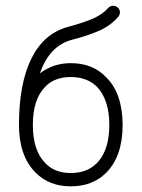

<svg xmlns="http://www.w3.org/2000/svg" viewBox="-20 -645 500 678"><path d="M230 13Q154 13 106 -35Q47 -94 47 -204Q47 -350 91 -438.5Q135 -527 220 -550Q279 -566 311 -580.5Q343 -595 362 -617Q369 -624 378.5 -624.5Q388 -625 395 -619Q403 -612 403.5 -602.5Q404 -593 397 -585Q370 -554 329 -536Q288 -518 232 -504Q154 -482 121 -386Q143 -403 170.5 -412.5Q198 -422 230 -422Q308 -422 355 -372Q384 -344 398.5 -301Q413 -258 413 -204Q413 -93 355 -35Q307 13 230 13ZM230 -34Q295 -34 330.5 -78.5Q366 -123 366 -204Q366 -293 322 -339Q287 -373 230 -373Q173 -373 140 -339Q96 -295 96 -204Q96 -113 140 -69Q173 -34 230 -34Z"/></svg>

Font: Kurewa Gothic CJK TC Regular
Style: Regular
Weight: 400
Designer: Max Yao
Foundry: Max-Everyday
Version: Version 1.071; ttfautohint (v1.8.3)